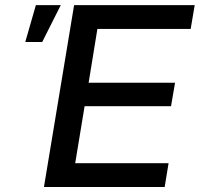

<svg xmlns="http://www.w3.org/2000/svg" viewBox="-20 -748 799 768"><path d="M155.8 0 276.4 -727.5H758.8L742.7 -632.3H369.6L334.5 -417H680.2L664.1 -323.2H318.4L280.8 -95.2H654.3L638.7 0ZM81.1 -580.1 123.5 -727.5H223.1L148.9 -580.1Z"/></svg>

Font: Inter 28pt Medium
Style: Italic
Weight: 500
Italic angle: -9.3988°
Designer: Rasmus Andersson
Foundry: rsms
Version: Version 4.001;git-66647c0bb